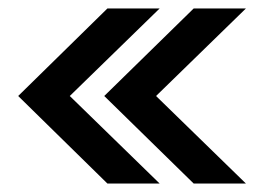

<svg xmlns="http://www.w3.org/2000/svg" viewBox="-20 -474 629 454"><path d="M234 -40H357.5L145 -247L357.5 -454H234L23 -247ZM438 -40H561.5L349 -247L561.5 -454H438L226.5 -247Z"/></svg>

Font: Anybody UltraCondensed Thin Medium
Style: Regular
Weight: 500
Version: Version 1.111